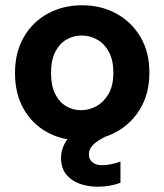

<svg xmlns="http://www.w3.org/2000/svg" viewBox="-20 -527 625 730"><path d="M289 7Q216 7 159 -24.5Q102 -56 69.5 -113.5Q37 -171 37 -249Q37 -328 70.5 -386Q104 -444 162 -475.5Q220 -507 292 -507Q364 -507 422 -475.5Q480 -444 514 -386.5Q548 -329 548 -251Q548 -172 513.5 -114Q479 -56 420.5 -24.5Q362 7 289 7ZM288 -108Q319 -108 347 -123.5Q375 -139 393 -170.5Q411 -202 411 -251Q411 -298 394 -329.5Q377 -361 349.5 -376.5Q322 -392 290 -392Q259 -392 232.5 -376.5Q206 -361 190 -329.5Q174 -298 174 -249Q174 -202 189.5 -170.5Q205 -139 231 -123.5Q257 -108 288 -108ZM394 -95 426 -30 378 -6Q345 11 331.5 26.5Q318 42 318 60Q318 79 331.5 90Q345 101 368 101Q384 101 402 97.5Q420 94 438 87V168Q420 175 397.5 179Q375 183 351 183Q316 183 284 172Q252 161 232 136.5Q212 112 212 73Q212 46 225 20.5Q238 -5 268.5 -29.5Q299 -54 353 -77Z"/></svg>

Font: Albert Sans
Style: Bold
Weight: 700
Designer: Andreas Rasmussen
Foundry: a.Foundry
Version: Version 1.025